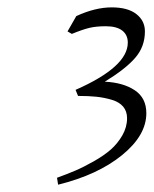

<svg xmlns="http://www.w3.org/2000/svg" viewBox="-20 -902 421 526"><path d="M136.2 -415Q164.6 -425.3 186.8 -434.8Q209 -444.3 237.1 -460.2Q265.1 -476.1 283.7 -492.4Q302.2 -508.8 315.2 -531.2Q328.1 -553.7 328.1 -578.1Q328.1 -597.2 317.4 -609.9Q306.6 -622.6 285.9 -628.7Q265.1 -634.8 243.9 -637Q222.7 -639.2 193.8 -639.2L187 -655.8Q330.1 -718.8 330.1 -785.2Q330.1 -806.6 314.7 -818.4Q299.3 -830.1 270 -830.1Q243.7 -830.1 225.1 -825.7Q206.5 -821.3 176.8 -809.1L165 -815.9L189 -857.9Q240.7 -881.8 286.1 -881.8Q330.1 -881.8 353.5 -863.5Q377 -845.2 377 -815.9Q377 -773.9 350.1 -743.2Q323.2 -712.4 267.1 -678.2Q317.4 -675.8 349.1 -654.8Q380.9 -633.8 380.9 -591.8Q380.9 -531.2 314.5 -477.1Q248 -422.9 139.2 -396Z"/></svg>

Font: Dehuti
Style: Italic
Weight: 400
Version: Version 1.2